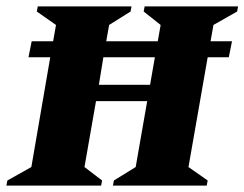

<svg xmlns="http://www.w3.org/2000/svg" viewBox="-50 -580 764 600"><path d="M-30 0 -27 -16 48 -58 107 -401H39L49 -451H116L125 -502L65 -544L68 -560H361L358 -544L291 -502L282 -451H443L452 -502L399 -544L402 -560H694L691 -544L617 -502L608 -451H675L665 -401H599L539 -58L599 -16L596 0H303L306 -16L374 -58L410 -264H250L214 -58L269 -16L266 0ZM259 -315H419L434 -401H273Z"/></svg>

Font: Spectral SC ExtraBold
Style: Italic
Weight: 800
Italic angle: -10°
Designer: Jean-Baptiste Levee
Foundry: Production Type
Version: Version 2.001